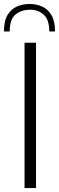

<svg xmlns="http://www.w3.org/2000/svg" viewBox="-43 -950 298 970"><path d="M81 0V-734H139V0ZM107 -930Q140 -930 169.5 -917Q199 -904 217 -873.5Q235 -843 235 -791H206Q206 -852 176.5 -877Q147 -902 107 -901Q63 -900 34.5 -876Q6 -852 6 -791H-23Q-23 -845 -4.5 -875Q14 -905 43.5 -917.5Q73 -930 107 -930Z"/></svg>

Font: Exo Thin Light
Style: Regular
Weight: 300
Version: Version 2.000